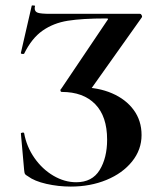

<svg xmlns="http://www.w3.org/2000/svg" viewBox="-20 -676 594 708"><path d="M83 -26Q74 -31 72 -34.5Q70 -38 69 -49L57 -184Q57 -186 62.5 -187Q68 -188 69 -185Q78 -135 107 -93.5Q136 -52 177 -28Q218 -4 261 -4Q320 -4 347.5 -49Q375 -94 375 -161Q375 -247 331 -292Q287 -337 208 -337Q204 -337 203 -341.5Q202 -346 206 -349L375 -600Q379 -605 378.5 -606.5Q378 -608 371 -608Q283 -608 230 -599.5Q177 -591 137 -563Q97 -535 69 -478Q68 -477 65 -477Q56 -477 57 -481L97 -655Q97 -656 101 -656Q111 -656 109 -653Q108 -650 108 -645Q108 -633 119.5 -629Q131 -625 166 -625H496Q500 -625 502.5 -620Q505 -615 503 -612L310 -340L277 -354Q342 -354 393 -332Q444 -310 473 -270.5Q502 -231 502 -178Q502 -124 467 -80.5Q432 -37 372.5 -12.5Q313 12 241 12Q195 12 151 2Q107 -8 83 -26Z"/></svg>

Font: Cormorant Unicase
Style: Bold
Weight: 700
Designer: Christian Thalmann (Catharsis Fonts)
Foundry: Catharsis Fonts
Version: Version 4.000